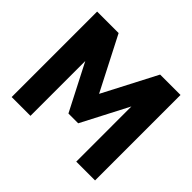

<svg xmlns="http://www.w3.org/2000/svg" viewBox="-160 -906 1112 1112"><g transform="rotate(45 396.5 -350.0)"><path d="M55 0V-700H231L400 -371L571 -700H738V0H584V-452L435 -165H355L209 -449V0Z"/></g></svg>

Font: Georama ExtraCondensed Thin
Style: Bold
Weight: 700
Version: Version 1.001